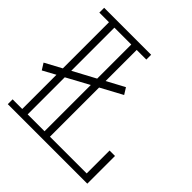

<svg xmlns="http://www.w3.org/2000/svg" viewBox="-211 -964 1127 1127"><g transform="rotate(45 353.0 -400.0)"><path d="M680 -230V0H635H20V-40H100V-324L21 -281L-4 -321L100 -377V-760H20V-800H410V-760H330V-502L440 -561L465 -521L330 -448V-40H635V-230ZM145 -402 285 -477V-760H145ZM145 -40H285V-424L145 -348Z"/></g></svg>

Font: Kumar One Outline
Style: Regular
Weight: 400
Designer: Parimal Parmar
Foundry: Indian Type Foundry
Version: Version 1.000;PS 1.000;hotconv 1.0.88;makeotf.lib2.5.647800